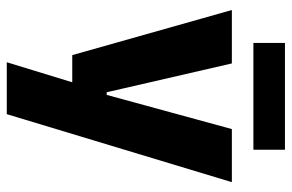

<svg xmlns="http://www.w3.org/2000/svg" viewBox="-167 -521 860 566"><g transform="rotate(90 263.0 -238.0)"><path d="M332 -122.5 250 -87 360.5 -491.5H517L316.5 172H163.5L240 -78L312 -21H142.5L9.5 -491.5H167L252 -122.5ZM106.5 -555V-648H421.5V-555Z"/></g></svg>

Font: Anek Latin
Style: Bold
Weight: 700
Designer: Yesha Goshar
Foundry: Ek Type
Version: Version 1.003